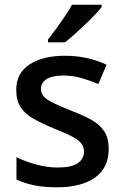

<svg xmlns="http://www.w3.org/2000/svg" viewBox="-20 -786 525 816"><path d="M442 -153Q442 -73 384 -31.5Q326 10 222 10Q166 10 125 1.5Q84 -7 50 -23V-118Q86 -100 133.5 -87Q181 -74 225 -74Q284 -74 310.5 -92.5Q337 -111 337 -142Q337 -160 327 -174.5Q317 -189 289.5 -204Q262 -219 209 -240Q158 -261 122 -281.5Q86 -302 67.5 -330.5Q49 -359 49 -404Q49 -475 105.5 -512Q162 -549 255 -549Q305 -549 348.5 -539.5Q392 -530 433 -511L398 -429Q362 -444 325.5 -454.5Q289 -465 250 -465Q203 -465 178.5 -450Q154 -435 154 -409Q154 -390 165.5 -376.5Q177 -363 205.5 -349Q234 -335 284 -315Q334 -296 369.5 -276Q405 -256 423.5 -227Q442 -198 442 -153ZM412 -756Q401 -742 382 -722Q363 -702 340.5 -680.5Q318 -659 296 -639.5Q274 -620 256 -606H184V-618Q199 -637 218 -663Q237 -689 255.5 -716.5Q274 -744 286 -766H412Z"/></svg>

Font: Noto Sans Nag Mundari Medium
Style: Regular
Weight: 500
Version: Version 1.000